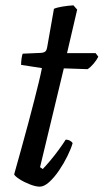

<svg xmlns="http://www.w3.org/2000/svg" viewBox="-20 -699 388 719"><path d="M129 0Q114 0 92 -8.5Q70 -17 53 -28Q36 -39 33 -46Q47 -96 60.5 -144.5Q74 -193 86 -238Q98 -283 108 -322Q118 -361 125.5 -392Q133 -423 137 -444L59 -456Q59 -469 61 -481.5Q63 -494 65 -498L134 -501Q145 -502 150 -506.5Q155 -511 157 -524L182 -666Q193 -671 214.5 -674.5Q236 -678 255 -679L269 -663L231 -500H338L348 -487Q342 -474 330.5 -460.5Q319 -447 308 -440L219 -443L130 -73L140 -66Q150 -76 166.5 -95.5Q183 -115 199.5 -137.5Q216 -160 226 -176Q236 -176 243 -171.5Q250 -167 252 -163Q246 -142 232.5 -114.5Q219 -87 201 -60.5Q183 -34 164 -17Q145 0 129 0Z"/></svg>

Font: Texturina 12pt Medium
Style: Italic
Weight: 500
Italic angle: -11°
Designer: Guillermo Torres Carreño
Foundry: Omnibus-Type
Version: Version 1.002